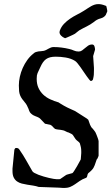

<svg xmlns="http://www.w3.org/2000/svg" viewBox="-20 -925 553 945"><path d="M170.4 -4.9Q157.7 -9.3 143.6 -11.5Q129.4 -13.7 115 -15.9Q100.6 -18.1 87.4 -21.5Q74.2 -24.9 64 -32Q53.7 -39.1 47.6 -51.3Q41.5 -63.5 41.5 -83V-95.2L50.8 -188.5Q52.7 -192.4 54.2 -194.6Q55.7 -196.8 60.5 -196.8Q71.3 -196.8 76.2 -187.5Q94.7 -161.1 108.6 -136.2Q122.6 -111.3 138.7 -83.5Q140.6 -78.6 149.2 -74Q157.7 -69.3 169.4 -64.7Q181.2 -60.1 194.8 -56.2Q208.5 -52.2 220.9 -49.3Q233.4 -46.4 243.4 -44.7Q253.4 -43 258.3 -43H267.6Q275.4 -43 276.4 -43.9Q277.8 -44.9 281.5 -47.4Q285.2 -49.8 289.3 -52.7Q293.5 -55.7 297.1 -58.1Q300.8 -60.5 302.2 -61.5Q304.2 -63.5 309.1 -65.4Q314 -67.4 315.9 -67.4L335.9 -72.8Q337.9 -72.8 344.7 -83.3Q351.6 -93.8 358.9 -106.4Q367.7 -121.1 377.4 -140.1Q377.4 -141.1 377.9 -145.5Q378.4 -149.9 378.7 -155Q378.9 -160.2 379.4 -164.8Q379.9 -169.4 379.9 -171.4V-179.2Q379.9 -184.6 379.6 -188.7Q379.4 -192.9 378.7 -197Q377.9 -201.2 376.7 -206.1Q375.5 -210.9 373.5 -217.8L372.6 -220.7Q368.7 -226.1 362.5 -230.5Q356.4 -234.9 351.6 -240.7Q345.7 -249 343.3 -253.4Q340.8 -257.8 338.4 -260.7Q335.9 -263.7 331.5 -266.1Q327.1 -268.6 317.4 -272.9Q316.9 -272.9 312 -274.4Q307.1 -275.9 304.7 -277.8Q297.9 -281.7 291.5 -283.4Q285.2 -285.2 278.6 -285.9Q272 -286.6 265.1 -287.4Q258.3 -288.1 251 -290.5Q244.1 -295.9 239.7 -301.5Q235.4 -307.1 227.1 -311Q225.6 -311 221.9 -311.8Q218.3 -312.5 214.1 -313.5Q210 -314.5 206.3 -315.2Q202.6 -315.9 201.7 -315.9L176.3 -342.3Q169.4 -347.2 163.8 -349.4Q158.2 -351.6 153.3 -353.5Q148.4 -355.5 143.8 -357.9Q139.2 -360.4 133.3 -365.7Q128.9 -369.6 126.7 -373.5Q124.5 -377.4 123 -381.3Q121.6 -385.3 120.4 -389.2Q119.1 -393.1 116.7 -397Q115.7 -400.9 112.5 -406.2Q109.4 -411.6 107.4 -414.6Q96.2 -427.7 89.4 -437.3Q82.5 -446.8 78.9 -456.1Q75.2 -465.3 74 -476.3Q72.8 -487.3 72.8 -504.4Q72.8 -524.9 77.6 -547.1Q82.5 -569.3 91.8 -590.3Q101.1 -611.3 114.5 -629.9Q127.9 -648.4 145 -661.6Q149.9 -666.5 156 -668.7Q162.1 -670.9 168.7 -671.9Q175.3 -672.9 182.1 -673.1Q189 -673.3 195.3 -674.8Q201.7 -676.3 207.3 -679.2Q212.9 -682.1 218.5 -685.3Q224.1 -688.5 230.2 -690.9Q236.3 -693.4 243.2 -693.4Q264.2 -693.4 283 -690.9Q301.8 -688.5 320.3 -684.1Q333 -681.2 343.5 -676.3Q354 -671.4 367.2 -671.4Q376.5 -671.4 384 -676.8Q391.6 -682.1 398.9 -688.7Q406.2 -695.3 414.3 -700.7Q422.4 -706.1 432.6 -706.1Q441.9 -706.1 444.8 -697.3Q447.8 -688.5 447.8 -680.7L438.5 -648.9L442.4 -591.3V-578.6Q442.4 -565.4 441.7 -556.4Q440.9 -547.4 437.5 -533.7Q436.5 -531.2 434.3 -529.3Q432.1 -527.3 430.7 -527.3Q430.7 -526.4 427.2 -526.4Q424.8 -526.4 419.7 -532.7Q414.6 -539.1 407.5 -548.8Q400.4 -558.6 392.6 -570.3Q384.8 -582 377 -593Q369.1 -604 362.1 -612.8Q355 -621.6 349.6 -625Q339.8 -631.3 328.1 -635.5Q316.4 -639.6 303.7 -641.8Q291 -644 278.3 -645Q265.6 -646 254.9 -646Q238.8 -646 227.1 -643.1Q215.3 -640.1 206.5 -633.8Q197.8 -627.4 190.9 -617.4Q184.1 -607.4 178.2 -593.8Q173.3 -583 170.2 -576.7Q167 -570.3 164.8 -564.9Q162.6 -559.6 161.6 -553.5Q160.6 -547.4 160.6 -537.1Q160.6 -511.2 169.4 -492.2Q178.2 -473.1 192.9 -459.2Q207.5 -445.3 227.1 -436.3Q246.6 -427.2 268.6 -420.9L273.4 -417.5Q285.2 -410.2 294.2 -405Q303.2 -399.9 311.5 -395.8Q319.8 -391.6 328.9 -387.7Q337.9 -383.8 349.6 -378.4L406.2 -342.3Q407.2 -341.8 408.4 -340.6Q409.7 -339.4 411.1 -338.4Q413.1 -336.9 414.6 -335.4L423.3 -311Q425.3 -307.6 427 -303.5Q428.7 -299.3 430.7 -297.4Q432.1 -296.4 435.5 -292.5Q439 -288.6 442.6 -283.9Q446.3 -279.3 449 -275.1Q451.7 -271 451.7 -269.5Q453.1 -266.6 455.3 -261Q457.5 -255.4 459.7 -249.5Q461.9 -243.7 463.6 -238.3Q465.3 -232.9 465.3 -230.5V-158.7Q465.3 -158.2 463.1 -152.3Q460.9 -146.5 458.5 -142.6Q457 -142.1 456.1 -140.1Q455.6 -139.2 455.1 -137.7Q454.6 -136.2 452.9 -131.3Q451.2 -126.5 449.2 -120.6Q447.3 -114.7 445.3 -109.9Q443.4 -105 442.4 -104Q440.9 -99.6 437.3 -94.7Q433.6 -89.8 429.2 -85.4Q424.8 -81.1 420.7 -77.6Q416.5 -74.2 414.6 -72.8Q410.2 -66.9 409.7 -60.1Q409.2 -53.2 403.8 -49.8Q384.8 -43 372.6 -34.4Q360.4 -25.9 349.4 -18.3Q338.4 -10.7 326.2 -5.4Q314 0 295.4 0H289.6Q276.4 -1 272.2 -1.2Q268.1 -1.5 266.1 -1.5ZM274.4 -774.4Q281.7 -793.9 295.2 -807.9Q308.6 -821.8 324.7 -832.8Q340.8 -843.8 358.6 -852.8Q376.5 -861.8 393.1 -872.1Q403.3 -878.4 411.9 -884.3Q420.4 -890.1 429 -894.8Q437.5 -899.4 446 -902.1Q454.6 -904.8 464.4 -904.8Q479.5 -904.8 496.6 -897.9Q498 -897.5 500 -896.7Q502 -896 502.9 -895.5Q503.4 -894 504.4 -890.1Q505.4 -886.2 506.3 -881.8Q507.3 -877.4 507.8 -873.5Q508.3 -869.6 507.8 -868.2Q507.3 -867.2 506.8 -865.7Q506.3 -864.7 505.9 -863.8Q505.4 -862.8 504.9 -861.8Q502.4 -855 500.7 -851.8Q499 -848.6 493.7 -843.8Q488.3 -839.4 483.6 -837.4Q479 -835.4 474.6 -834.2Q470.2 -833 465.8 -831.5Q461.4 -830.1 456.5 -827.1Q454.1 -826.2 449 -822.3Q443.8 -818.4 442.9 -817.4Q433.1 -810.1 424.3 -804.7Q415.5 -799.3 406.7 -794.9Q397.9 -790.5 389.2 -786.1Q380.4 -781.7 370.6 -775.9Q369.1 -774.9 366 -772.5Q362.8 -770 359.1 -767.1Q355.5 -764.2 352.5 -761.7Q349.6 -759.3 348.6 -758.8Q346.2 -757.3 339.4 -753.9Q332.5 -750.5 324.7 -747.1Q316.9 -743.7 310.1 -740.7Q303.2 -737.8 300.3 -736.8Q297.4 -738.3 297.4 -738.3Q289.1 -741.2 281 -749.3Q272.9 -757.3 272.9 -767.1Q272.9 -770.5 274.4 -774.4Z"/></svg>

Font: IM FELL English SC
Style: Regular
Weight: 400
Designer: Igino Marini
Foundry: Igino Marini
Version: 3.00